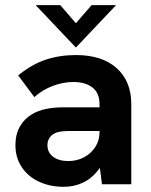

<svg xmlns="http://www.w3.org/2000/svg" viewBox="-20 -717 586 747"><path d="M376.8 0 367.2 -74.4V-311.4Q367.2 -355.2 339.6 -376.6Q312 -398 265 -398Q225.6 -398 185.2 -382.7Q144.8 -367.4 113.6 -339.2L50.8 -423.6Q102.6 -466.2 157.1 -484.5Q211.6 -502.8 275.2 -502.8Q377 -502.8 433.9 -451.9Q490.8 -401 490.8 -311.4V0ZM228.2 9.8Q174 9.8 131.3 -10.3Q88.6 -30.4 64.3 -67.2Q40 -104 40 -152.4Q40 -194.6 57.7 -225.2Q75.4 -255.8 104.4 -272.4Q128.6 -287 159.4 -293.2Q190.2 -299.4 224.8 -299.4H377.6V-207.2H242.8Q226.8 -207.2 211.5 -204.4Q196.2 -201.6 184.8 -193.4Q175.4 -186.4 170 -175.9Q164.6 -165.4 164.6 -152Q164.6 -123.8 186.7 -107.1Q208.8 -90.4 245.8 -90.4Q279 -90.4 306.5 -104.9Q334 -119.4 350.6 -144.8Q367.2 -170.2 367.2 -202.6L400.4 -137.2Q386.6 -85.4 360.3 -52.8Q334 -20.2 300.1 -5.2Q266.2 9.8 228.2 9.8ZM275.2 -532 118.8 -697H214.6L275.2 -626.6L336.4 -697H431.6Z"/></svg>

Font: Hanken Grotesk
Style: Regular
Weight: 400
Designer: Alfredo Marco Pradil
Foundry: Hanken Design Co.
Version: Version 3.013